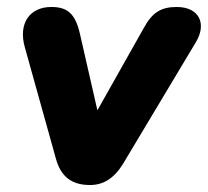

<svg xmlns="http://www.w3.org/2000/svg" viewBox="-20 -521 596 550"><path d="M238 9C275 9 306 -9 332 -51L541 -400C573 -453 551 -501 486 -501C441 -501 416 -485 392 -441L259 -205L209 -424C196 -481 174 -501 127 -501C65 -501 32 -454 51 -386L140 -67C154 -16 184 9 238 9Z"/></svg>

Font: SN Pro Heavy
Style: Italic
Weight: 800
Italic angle: -9°
Designer: Tobias Whetton
Foundry: Supernotes
Version: Version 1.001;Glyphs 3.2 (3249)